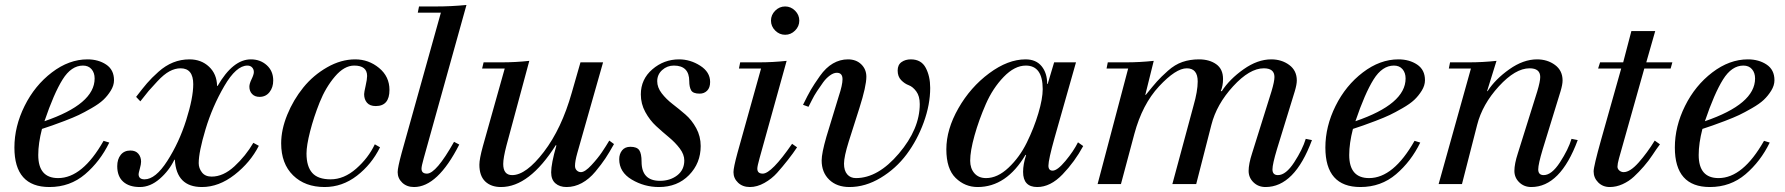

<svg xmlns="http://www.w3.org/2000/svg" viewBox="-20 -741 7188 773"><path d="M397 -174 420 -167Q383 -91 322.5 -39.5Q262 12 179 12Q38 12 38 -147Q38 -232 79 -314.5Q120 -397 189 -449.5Q258 -502 332 -502Q376 -502 407.5 -481Q439 -460 439 -418Q439 -397 426 -376Q413 -355 396 -339Q379 -323 348.5 -305.5Q318 -288 297 -278Q276 -268 239.5 -254Q203 -240 190.5 -236Q178 -232 149 -222Q134 -164 134 -117Q134 -24 214 -24Q312 -24 397 -174ZM361 -425Q361 -448 348.5 -462.5Q336 -477 314 -477Q267 -477 232 -421Q197 -365 159 -253Q361 -322 361 -425Z M1000 -166 1022 -154Q988 -87 924.5 -37.5Q861 12 793 12Q690 12 684 -98H682Q661 -54 623 -21Q585 12 543 12Q500 12 476 -9.5Q452 -31 452 -72Q452 -100 466 -117.5Q480 -135 505 -135Q526 -135 537 -122Q548 -109 548 -90Q548 -80 543 -62Q538 -44 538 -40Q538 -19 562 -19Q606 -19 653.5 -93Q701 -167 729.5 -257Q758 -347 758 -402Q758 -466 707 -466Q685 -466 662.5 -454Q640 -442 613.5 -413.5Q587 -385 578.5 -375Q570 -365 545 -333L528 -351Q554 -385 572 -406Q590 -427 618 -452Q646 -477 677 -489.5Q708 -502 743 -502Q790 -502 821.5 -472.5Q853 -443 854 -395H856Q918 -502 990 -502Q1028 -502 1054 -478.5Q1080 -455 1080 -417Q1080 -389 1065 -370Q1050 -351 1025 -351Q1006 -351 995 -362.5Q984 -374 984 -392Q984 -404 993 -422.5Q1002 -441 1002 -451Q1002 -462 995 -469.5Q988 -477 976 -477Q931 -477 883 -394.5Q835 -312 807.5 -220.5Q780 -129 780 -84Q780 -64 793 -47Q806 -30 832 -30Q879 -30 924 -71.5Q969 -113 1000 -166Z M1489 -160 1510 -148Q1476 -79 1417 -33.5Q1358 12 1287 12Q1208 12 1160 -35Q1112 -82 1112 -164Q1112 -219 1136.5 -279Q1161 -339 1201 -388.5Q1241 -438 1297 -470Q1353 -502 1410 -502Q1464 -502 1506 -467.5Q1548 -433 1548 -379Q1548 -314 1493 -314Q1469 -314 1457.5 -327.5Q1446 -341 1446 -362Q1446 -369 1452 -395.5Q1458 -422 1458 -435Q1458 -477 1406 -477Q1366 -477 1328.5 -433Q1291 -389 1267 -329Q1243 -269 1228.5 -212Q1214 -155 1214 -123Q1214 -71 1237 -45Q1260 -19 1311 -19Q1365 -19 1414 -62Q1463 -105 1489 -160Z M1662 -690 1667 -715H1736Q1797 -715 1858 -721L1686 -104Q1677 -72 1677 -62Q1677 -42 1699 -42Q1736 -42 1808 -170L1829 -159Q1742 12 1647 12Q1618 12 1599.5 -5.5Q1581 -23 1581 -48Q1581 -66 1597 -125L1755 -690Z M2408 -490 2304 -124Q2295 -92 2295 -73Q2295 -62 2302 -55Q2309 -48 2319 -48Q2335 -48 2361 -76Q2387 -104 2403.5 -128.5Q2420 -153 2433 -175L2452 -161Q2433 -127 2417.5 -103.5Q2402 -80 2377 -50Q2352 -20 2322.5 -4Q2293 12 2261 12Q2233 12 2216 -3Q2199 -18 2199 -47Q2199 -82 2220 -155L2218 -157Q2111 12 1997 12Q1957 12 1933.5 -10.5Q1910 -33 1910 -78Q1910 -101 1924 -152L2012 -465H1921L1927 -490H1999Q2056 -490 2111 -496L2019 -155Q2006 -105 2006 -81Q2006 -36 2042 -36Q2098 -36 2169.5 -129.5Q2241 -223 2282 -368L2317 -490Z M2560 -361Q2560 -422 2606.5 -462Q2653 -502 2714 -502Q2759 -502 2799 -476.5Q2839 -451 2839 -411Q2839 -388 2827 -376Q2815 -364 2797 -364Q2770 -364 2762.5 -377.5Q2755 -391 2755 -414Q2755 -477 2693 -477Q2666 -477 2646 -459Q2626 -441 2626 -414Q2626 -389 2644 -365.5Q2662 -342 2688 -322Q2714 -302 2739.5 -280Q2765 -258 2783 -225Q2801 -192 2801 -153Q2801 -84 2754 -36Q2707 12 2633 12Q2574 12 2523.5 -18Q2473 -48 2473 -100Q2473 -121 2484.5 -135.5Q2496 -150 2518 -150Q2544 -150 2553.5 -136.5Q2563 -123 2563 -90Q2563 -13 2637 -13Q2678 -13 2706.5 -35Q2735 -57 2735 -95Q2735 -119 2717 -143Q2699 -167 2673 -188.5Q2647 -210 2621.5 -233.5Q2596 -257 2578 -290Q2560 -323 2560 -361Z M3044 -465H2955L2960 -490H3035Q3091 -490 3147 -496L3038 -104Q3029 -72 3029 -62Q3029 -42 3051 -42Q3086 -42 3169 -162L3189 -148Q3174 -125 3152 -97Q3130 -69 3108.5 -45Q3087 -21 3057.5 -4.5Q3028 12 2999 12Q2970 12 2951.5 -5.5Q2933 -23 2933 -48Q2933 -66 2949 -125ZM3101 -618Q3084 -635 3084 -658Q3084 -681 3101 -698Q3118 -715 3141 -715Q3164 -715 3181 -698Q3198 -681 3198 -658Q3198 -635 3181 -618Q3164 -601 3141 -601Q3118 -601 3101 -618Z M3235 -311 3213 -319Q3232 -358 3244.5 -379.5Q3257 -401 3281 -435Q3305 -469 3333.5 -485.5Q3362 -502 3394 -502Q3427 -502 3447.5 -482Q3468 -462 3468 -432Q3468 -394 3440 -306L3397 -171Q3378 -110 3378 -82Q3378 -54 3391 -39Q3404 -24 3426 -24Q3515 -24 3599 -123Q3683 -222 3683 -322Q3683 -354 3669 -373Q3655 -392 3638.5 -398Q3622 -404 3608 -418.5Q3594 -433 3594 -457Q3594 -480 3609.5 -491Q3625 -502 3647 -502Q3689 -502 3707 -468Q3725 -434 3725 -387Q3725 -320 3699 -248.5Q3673 -177 3630 -119.5Q3587 -62 3525.5 -25Q3464 12 3400 12Q3349 12 3318.5 -17.5Q3288 -47 3288 -95Q3288 -124 3307 -190L3357 -354Q3372 -399 3372 -422Q3372 -448 3349 -448Q3336 -448 3321 -437Q3306 -426 3294 -409.5Q3282 -393 3269.5 -374Q3257 -355 3249 -338.5Q3241 -322 3235 -311Z M4224 -490H4312L4226 -187Q4201 -98 4201 -74Q4201 -54 4218 -54Q4237 -54 4269.5 -93Q4302 -132 4320 -168L4341 -153Q4307 -90 4258 -39Q4209 12 4156 12Q4099 12 4099 -49Q4099 -80 4111 -116L4109 -118Q4032 12 3916 12Q3865 12 3827.5 -24.5Q3790 -61 3790 -140Q3790 -220 3838.5 -305Q3887 -390 3962.5 -446Q4038 -502 4109 -502Q4151 -502 4173.5 -474.5Q4196 -447 4196 -403H4198ZM3886 -94Q3886 -63 3903 -43.5Q3920 -24 3950 -24Q3996 -24 4040.5 -66Q4085 -108 4114 -167Q4143 -226 4160.5 -285Q4178 -344 4178 -382Q4178 -477 4110 -477Q4065 -477 4021 -431.5Q3977 -386 3949 -322Q3921 -258 3903.5 -195.5Q3886 -133 3886 -94Z M4399 0 4522 -465H4435L4440 -490H4513Q4569 -490 4625 -496L4591 -359H4593Q4622 -395 4638 -413Q4654 -431 4682 -456Q4710 -481 4740.5 -491.5Q4771 -502 4807 -502Q4849 -502 4876.5 -482.5Q4904 -463 4904 -423Q4904 -396 4895 -374H4899Q4930 -422 4986.5 -462Q5043 -502 5098 -502Q5140 -502 5170.5 -479.5Q5201 -457 5201 -417Q5201 -401 5193 -374L5121 -140Q5103 -80 5103 -59Q5103 -36 5125 -36Q5157 -36 5190.5 -87.5Q5224 -139 5237 -182L5262 -177Q5192 12 5075 12Q5046 12 5026.5 -7Q5007 -26 5007 -53Q5007 -81 5021 -124L5099 -373Q5111 -413 5111 -431Q5111 -466 5068 -466Q5011 -466 4944.5 -393.5Q4878 -321 4857 -238L4796 0H4700L4785 -315Q4802 -374 4802 -413Q4802 -466 4758 -466Q4714 -466 4646.5 -393.5Q4579 -321 4547 -202L4493 0Z M5675 -174 5698 -167Q5661 -91 5600.5 -39.5Q5540 12 5457 12Q5316 12 5316 -147Q5316 -232 5357 -314.5Q5398 -397 5467 -449.5Q5536 -502 5610 -502Q5654 -502 5685.5 -481Q5717 -460 5717 -418Q5717 -397 5704 -376Q5691 -355 5674 -339Q5657 -323 5626.5 -305.5Q5596 -288 5575 -278Q5554 -268 5517.5 -254Q5481 -240 5468.5 -236Q5456 -232 5427 -222Q5412 -164 5412 -117Q5412 -24 5492 -24Q5590 -24 5675 -174ZM5639 -425Q5639 -448 5626.5 -462.5Q5614 -477 5592 -477Q5545 -477 5510 -421Q5475 -365 5437 -253Q5639 -322 5639 -425Z M5772 0 5902 -465H5813L5818 -490H5893Q5949 -490 6005 -496L5967 -374H5969Q6000 -422 6056.5 -462Q6113 -502 6168 -502Q6210 -502 6240.5 -479.5Q6271 -457 6271 -417Q6271 -401 6263 -374L6191 -140Q6173 -80 6173 -59Q6173 -36 6195 -36Q6227 -36 6260.5 -87.5Q6294 -139 6307 -182L6332 -177Q6262 12 6145 12Q6116 12 6096.5 -7Q6077 -26 6077 -53Q6077 -81 6091 -124L6169 -373Q6181 -413 6181 -431Q6181 -466 6138 -466Q6081 -466 6014.5 -393.5Q5948 -321 5927 -238L5866 0Z M6507 -465H6414L6422 -490H6515L6548 -616H6644L6608 -490H6713L6706 -465H6600L6498 -103Q6492 -81 6492 -70Q6492 -61 6499.5 -54.5Q6507 -48 6517 -48Q6543 -48 6577.5 -87Q6612 -126 6642 -175L6663 -160Q6648 -140 6633 -117Q6618 -94 6598 -71Q6578 -48 6558 -29.5Q6538 -11 6512.5 0.5Q6487 12 6461 12Q6433 12 6414.5 -6.5Q6396 -25 6396 -51Q6396 -71 6426 -178Z M7082 -174 7105 -167Q7068 -91 7007.5 -39.5Q6947 12 6864 12Q6723 12 6723 -147Q6723 -232 6764 -314.5Q6805 -397 6874 -449.5Q6943 -502 7017 -502Q7061 -502 7092.5 -481Q7124 -460 7124 -418Q7124 -397 7111 -376Q7098 -355 7081 -339Q7064 -323 7033.5 -305.5Q7003 -288 6982 -278Q6961 -268 6924.5 -254Q6888 -240 6875.5 -236Q6863 -232 6834 -222Q6819 -164 6819 -117Q6819 -24 6899 -24Q6997 -24 7082 -174ZM7046 -425Q7046 -448 7033.5 -462.5Q7021 -477 6999 -477Q6952 -477 6917 -421Q6882 -365 6844 -253Q7046 -322 7046 -425Z"/></svg>

Font: Justus
Style: Italic
Weight: 400
Italic angle: -12°
Version: Version 001.001